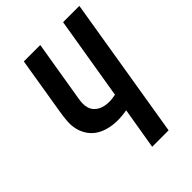

<svg xmlns="http://www.w3.org/2000/svg" viewBox="-214 -835 934 934"><g transform="rotate(-45 253.0 -367.5)"><path d="M272 0 308 -215Q292 -212 276 -210.5Q260 -209 244 -209Q215 -209 187 -215.5Q159 -222 135.5 -236Q112 -250 96 -272.5Q80 -295 73 -322Q66 -349 68 -378Q70 -407 75 -437L124 -735H237L185 -421Q182 -405 181.5 -389.5Q181 -374 185 -359.5Q189 -345 198.5 -333.5Q208 -322 221 -315Q234 -308 249 -305Q264 -302 280 -302Q291 -302 301.5 -303.5Q312 -305 323 -307L394 -735H506L385 0Z"/></g></svg>

Font: Iosevka SS04
Style: Bold Italic
Weight: 700
Italic angle: -9°
Monospace: yes
Designer: Belleve Invis
Foundry: Belleve Invis
Version: Version 19.0.0; ttfautohint (v1.8.4)